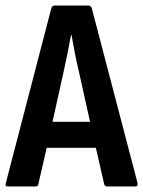

<svg xmlns="http://www.w3.org/2000/svg" viewBox="-21 -675 518 695"><path d="M8 0Q-4 0 0 -12L165 -646Q168 -655 177 -655H298Q307 -655 311 -646L477 -12Q479 0 468 0H367Q358 0 356 -9L326 -140H148L118 -9Q117 0 107 0ZM209 -414 169 -234H305L265 -414Q257 -447 250.5 -480.5Q244 -514 238 -548H236Q224 -481 209 -414Z"/></svg>

Font: Sofia Sans Condensed
Style: Bold
Weight: 700
Designer: Botio Nikoltchev, Ani Petrova
Foundry: lettersoup
Version: Version 4.101; ttfautohint (v1.8.4.7-5d5b)